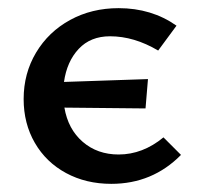

<svg xmlns="http://www.w3.org/2000/svg" viewBox="-20 -445 483 471"><path d="M424 -65Q354 6 253 6Q191 6 142 -20.5Q93 -47 65.5 -94.5Q38 -142 38 -202Q38 -265 68.5 -316Q99 -367 152 -396Q205 -425 271 -425Q352 -425 413 -382L368 -321Q309 -356 250 -356Q202 -356 173 -325Q144 -294 137 -244L343 -251L337 -179L138 -181Q147 -128 183 -97Q219 -66 271 -66Q330 -66 381 -108Z"/></svg>

Font: Ysabeau Infant Semibold
Style: Regular
Weight: 600
Designer: Christian Thalmann (Catharsis Fonts)
Version: Version 0.003